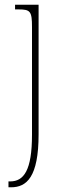

<svg xmlns="http://www.w3.org/2000/svg" viewBox="-20 -556 274 816"><path d="M16 240H27C93 240 144 197 144 15V-536H44V-516H59C109 -516 116 -508 116 -441V16C116 169 81 215 23 215H16Z"/></svg>

Font: Noto Serif Devanagari Condensed Thin
Style: Regular
Weight: 100
Width: 3
Designer: Universal Thirst, Indian Type Foundry and the Monotype Design Team
Foundry: Monotype Imaging Inc.
Version: Version 2.004